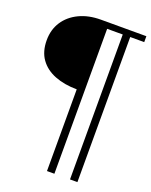

<svg xmlns="http://www.w3.org/2000/svg" viewBox="-166 -745 822 1045"><g transform="rotate(20 245.0 -222.5)"><path d="M415 -626V214.4H372.1V-625H281.7V214.4H238.8V-258.8Q166.5 -259.3 111.1 -281Q55.7 -302.7 24.7 -345.9Q-6.3 -389.2 -6.3 -454.6Q-6.3 -516.1 23.9 -562.3Q54.2 -608.4 108.2 -634.3Q162.1 -660.2 232.9 -660.2H496.1V-626Z"/></g></svg>

Font: Awami Nastaliq
Style: Bold
Weight: 700
Designer: Peter Martin, SIL International
Foundry: SIL International
Version: Version 3.100